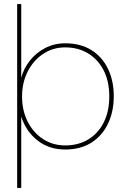

<svg xmlns="http://www.w3.org/2000/svg" viewBox="-20 -720 619 940"><path d="M64 200V-700H84V-339Q96 -385 126 -423Q156 -461 200.5 -484.5Q245 -508 299 -508Q375 -508 428 -474.5Q481 -441 509 -382.5Q537 -324 537 -249Q537 -174 509 -115Q481 -56 428 -22Q375 12 299 12Q220 12 163.5 -32.5Q107 -77 84 -149V200ZM299 -8Q363 -8 411.5 -37Q460 -66 487.5 -120Q515 -174 515 -248Q515 -322 487.5 -375.5Q460 -429 411.5 -458.5Q363 -488 299 -488Q239 -488 191 -456Q143 -424 115.5 -369.5Q88 -315 88 -248Q88 -179 115.5 -124.5Q143 -70 191 -39Q239 -8 299 -8Z"/></svg>

Font: DM Sans 28pt Thin
Style: Regular
Weight: 250
Version: Version 4.004;gftools[0.9.30]